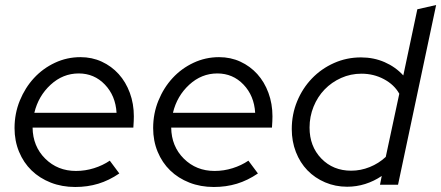

<svg xmlns="http://www.w3.org/2000/svg" viewBox="-20 -737 1760 766"><path d="M456 -45Q415 -17 372 -4Q329 9 280 9Q227 9 182.5 -8.5Q138 -26 106 -57Q74 -88 56 -131.5Q38 -175 38 -226Q38 -284 59 -335.5Q80 -387 115.5 -425.5Q151 -464 199 -486.5Q247 -509 301 -509Q347 -509 386 -491Q425 -473 453.5 -441.5Q482 -410 498 -366.5Q514 -323 514 -273Q514 -263 513.5 -253.5Q513 -244 512 -228H110Q111 -153 160.5 -104Q210 -55 283 -55Q320 -55 355 -66Q390 -77 418 -96ZM294 -444Q231 -444 182 -399Q133 -354 117 -287H445Q441 -355 398.5 -399.5Q356 -444 294 -444Z M1009 -45Q968 -17 925 -4Q882 9 833 9Q780 9 735.5 -8.5Q691 -26 659 -57Q627 -88 609 -131.5Q591 -175 591 -226Q591 -284 612 -335.5Q633 -387 668.5 -425.5Q704 -464 752 -486.5Q800 -509 854 -509Q900 -509 939 -491Q978 -473 1006.5 -441.5Q1035 -410 1051 -366.5Q1067 -323 1067 -273Q1067 -263 1066.5 -253.5Q1066 -244 1065 -228H663Q664 -153 713.5 -104Q763 -55 836 -55Q873 -55 908 -66Q943 -77 971 -96ZM847 -444Q784 -444 735 -399Q686 -354 670 -287H998Q994 -355 951.5 -399.5Q909 -444 847 -444Z M1496 0 1503 -35Q1472 -14 1437 -3Q1402 8 1365 8Q1318 8 1277 -9.5Q1236 -27 1206.5 -57.5Q1177 -88 1160.5 -130.5Q1144 -173 1144 -222Q1144 -281 1165.5 -333Q1187 -385 1224.5 -424Q1262 -463 1312.5 -485.5Q1363 -508 1420 -508Q1471 -508 1514.5 -489Q1558 -470 1589 -436L1645 -700L1720 -717L1568 0ZM1215 -228Q1215 -153 1262 -104.5Q1309 -56 1381 -56Q1419 -56 1455 -70.5Q1491 -85 1519 -111L1573 -363Q1553 -399 1512 -421Q1471 -443 1422 -443Q1379 -443 1341 -426Q1303 -409 1275 -380Q1247 -351 1231 -311.5Q1215 -272 1215 -228Z"/></svg>

Font: Red Hat Display
Style: Italic
Weight: 400
Italic angle: -12°
Designer: Pentagram / MCKL
Foundry: Pentagram / MCKL
Version: Version 1.003; Red Hat Display Italic